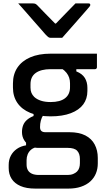

<svg xmlns="http://www.w3.org/2000/svg" viewBox="-20 -857 640 1127"><path d="M345 -635Q328 -635 311 -635Q294 -635 277 -635Q270 -635 264 -639Q258 -643 245 -657Q238 -666 219.5 -686.5Q201 -707 177.5 -734Q154 -761 130.5 -788Q107 -815 87 -837Q108 -837 128.5 -837Q149 -837 170 -837Q181 -837 186.5 -835Q192 -833 199 -826Q211 -813 243 -780.5Q275 -748 324 -698L277 -719H333L287 -697Q335 -746 366.5 -779Q398 -812 423 -837H500Q504 -837 506 -836Q508 -835 509 -833Q510 -831 510 -828Q510 -824 506.5 -819.5Q503 -815 490 -800Q478 -787 458.5 -764Q439 -741 416.5 -716Q394 -691 375 -669Q356 -647 345 -635ZM109 -82Q109 -104 116 -122Q123 -140 138.5 -153.5Q154 -167 177 -176V-203L234 -182Q224 -166 219.5 -148.5Q215 -131 215 -111Q215 -95 223 -88Q231 -81 246 -81H387Q444 -81 481 -62Q518 -43 536 -8.5Q554 26 554 70V102Q554 134 543 161Q532 188 510 208Q488 228 455.5 239Q423 250 381 250H187Q135 250 100.5 235Q66 220 48.5 193Q31 166 31 129V111Q31 81 43.5 57Q56 33 79 17Q102 1 133 -4V-38L201 5Q176 10 162.5 21.5Q149 33 142.5 49Q136 65 136 83V109Q136 128 143.5 141.5Q151 155 167 162.5Q183 170 209 170H377Q396 170 410 164Q424 158 432 150Q441 141 445 128.5Q449 116 449 101V76Q449 45 433 28Q417 11 377 11H202Q177 11 156 -1Q135 -13 122 -34Q109 -55 109 -82ZM341 -456 428 -461V-438Q463 -424 478 -399.5Q493 -375 493 -342V-323Q493 -277 468.5 -244Q444 -211 395.5 -192.5Q347 -174 277 -174Q207 -174 157.5 -194.5Q108 -215 82 -253Q56 -291 56 -343V-367Q56 -421 82 -460Q108 -499 157.5 -520.5Q207 -542 277 -542Q345 -542 413 -542Q481 -542 549 -542Q549 -522 549 -502Q549 -482 549 -462Q549 -458 546 -454.5Q543 -451 538 -451Q495 -451 453 -451Q411 -451 368 -451Q325 -451 277 -451Q221 -451 190 -429Q159 -407 159 -363V-343Q159 -325 164.5 -312Q170 -299 181 -288Q196 -274 220 -266Q244 -258 277 -258Q333 -258 362 -280.5Q391 -303 391 -345V-368Q391 -386 386 -401Q381 -416 370.5 -429.5Q360 -443 341 -456Z"/></svg>

Font: Recursive Medium
Style: Regular
Weight: 500
Version: Version 1.085